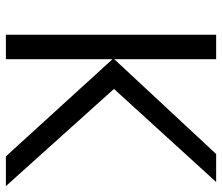

<svg xmlns="http://www.w3.org/2000/svg" viewBox="-71 -683 754 652"><g transform="rotate(90 306.0 -357.0)"><path d="M612 0H511L181 -362V0H98V-714H181V-368L503 -714H598L282 -367Z"/></g></svg>

Font: Stephens Clock
Style: Regular
Weight: 400
Designer: Peter Wiegel (catfonts.de) with slight modifications by DT1.org
Version: Version 0.9.1